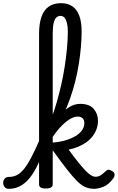

<svg xmlns="http://www.w3.org/2000/svg" viewBox="-123 -1172 742 1209"><path d="M-66 17Q-85 17 -94 5.5Q-103 -6 -103 -20.5Q-103 -35 -94 -46.5Q-85 -58 -66 -58Q-39 -58 -16.5 -69.5Q6 -81 28 -108Q50 -135 74 -181Q98 -227 128 -295Q135 -312 146.5 -313Q158 -314 166 -304.5Q174 -295 169 -279Q145 -200 119 -143.5Q93 -87 64 -51.5Q35 -16 2.5 0.5Q-30 17 -66 17ZM165 15Q143 15 133 8.5Q123 2 123 -11V-959Q123 -1023 138 -1066Q153 -1109 184 -1130.5Q215 -1152 260 -1152Q304 -1152 333 -1132Q362 -1112 376.5 -1072.5Q391 -1033 391 -974Q391 -927 386.5 -876Q382 -825 373.5 -771Q365 -717 351.5 -662.5Q338 -608 319 -554Q300 -500 276 -448.5Q252 -397 222.5 -349.5Q193 -302 158 -260L150 -335Q163 -348 177.5 -376Q192 -404 207 -444.5Q222 -485 236 -534Q250 -583 262.5 -638Q275 -693 284 -750.5Q293 -808 298.5 -864.5Q304 -921 304 -974Q304 -1003 299 -1025Q294 -1047 284 -1059.5Q274 -1072 258 -1072Q242 -1072 231 -1061Q220 -1050 214.5 -1025.5Q209 -1001 209 -959V-11Q209 2 198 8.5Q187 15 165 15ZM470 17Q440 17 414.5 6Q389 -5 362 -32Q335 -59 298.5 -105.5Q262 -152 211 -223L205 -222V-274Q249 -277 286 -287.5Q323 -298 350.5 -314Q378 -330 393 -351Q408 -372 408 -396Q408 -419 396 -428.5Q384 -438 366 -438Q342 -438 313 -419.5Q284 -401 253.5 -367.5Q223 -334 196 -289L195 -360Q217 -402 246.5 -438Q276 -474 310.5 -496Q345 -518 381 -518Q440 -518 467 -486.5Q494 -455 494 -411Q494 -384 485 -359.5Q476 -335 460 -314Q444 -293 421 -276.5Q398 -260 369.5 -248Q341 -236 309 -230Q342 -185 368 -152.5Q394 -120 413.5 -99.5Q433 -79 449 -69Q465 -59 479 -59Q495 -59 509 -67Q523 -75 539 -91Q550 -102 559 -103Q568 -104 581 -96Q598 -87 598.5 -74Q599 -61 591 -50Q561 -8 527 4.5Q493 17 470 17Z"/></svg>

Font: Playwrite CL
Style: Regular
Weight: 400
Designer: Veronika Burian, José Scaglione
Foundry: TypeTogether
Version: Version 1.002